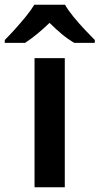

<svg xmlns="http://www.w3.org/2000/svg" viewBox="-67 -786 418 806"><path d="M205 0H78V-542H205ZM206 -766Q219 -743 241.5 -715.5Q264 -688 288.5 -662Q313 -636 331 -618V-606H245Q219 -621 193 -642.5Q167 -664 141 -690Q114 -664 89 -643.5Q64 -623 38 -606H-47V-618Q-28 -637 -4.5 -663Q19 -689 41 -716Q63 -743 77 -766Z"/></svg>

Font: Noto Sans Lao Looped SemiBold
Style: Regular
Weight: 600
Designer: Mark Frömberg, Ben Mitchell
Foundry: The Fontpad Ltd
Version: Version 1.002; ttfautohint (v1.8.4.7-5d5b)